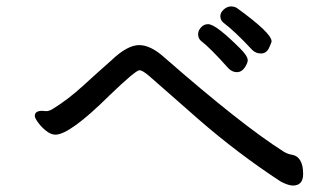

<svg xmlns="http://www.w3.org/2000/svg" viewBox="-20 -678 1040 596"><path d="M889 -102Q876 -102 852 -114Q719 -201 597 -307Q543 -354 502.5 -390Q462 -426 442 -443Q422 -460 413 -460Q401 -460 320 -382Q197 -260 152 -260Q138 -260 123 -272Q108 -284 98 -298Q88 -312 88 -318Q88 -334 111 -334L123 -333Q133 -333 144 -340Q191 -369 237 -411Q283 -453 325 -490Q375 -538 412 -538Q448 -538 491 -499Q730 -290 861 -207Q875 -199 885 -198Q921 -192 921 -138Q921 -102 889 -102ZM715 -454Q701 -454 689 -466Q632 -530 604 -551Q595 -559 595 -572Q595 -583 604 -593Q613 -603 626 -603Q650 -603 726 -527Q749 -504 749 -491Q749 -482 739.5 -468Q730 -454 715 -454ZM790 -512Q774 -512 763 -523Q710 -580 673 -608Q664 -616 664 -628Q664 -639 674.5 -648.5Q685 -658 697 -658Q709 -658 717 -652Q823 -575 823 -550Q823 -546 815 -529Q807 -512 790 -512Z"/></svg>

Font: LXGW WenKai Mono Medium
Style: Regular
Weight: 500
Monospace: yes
Designer: LXGW / Fontworks Inc.
Foundry: LXGW / Fontworks Inc.
Version: Version 1.520; June 14, 2025